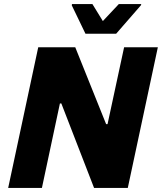

<svg xmlns="http://www.w3.org/2000/svg" viewBox="-20 -919 792 939"><path d="M20 0 167 -688H348L499 -312H506L587 -688H752L605 0H440L280 -413H273L185 0ZM398 -754 331 -893 332 -899H432L483 -816L561 -899H671L669 -893L548 -754Z"/></svg>

Font: Saira
Style: Bold Italic
Weight: 700
Italic angle: -12°
Designer: Hector Gatti with collaboration of the Omnibus-Type team
Foundry: Omnibus-Type
Version: Version 1.100; ttfautohint (v1.8.3)